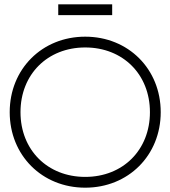

<svg xmlns="http://www.w3.org/2000/svg" viewBox="-20 -870 790 890"><path d="M375 -700C175 -700 25 -550 25 -350C25 -150 175 0 375 0C575 0 725 -150 725 -350C725 -550 575 -700 375 -700ZM75 -350C75 -525 200 -650 375 -650C550 -650 675 -525 675 -350C675 -175 550 -50 375 -50C200 -50 75 -175 75 -350ZM250 -800H500V-850H250Z"/></svg>

Font: LS-VG5000 Light
Style: Regular
Weight: 400
Designer: Justin Bihan, 2021
Foundry: Justin Bihan, 2021
Version: Version 1.000;Glyphs 3.1.2 (3151)